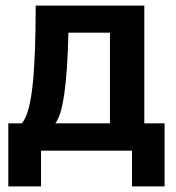

<svg xmlns="http://www.w3.org/2000/svg" viewBox="-20 -540 632 688"><path d="M9.8 127.9V-98.1H58.1Q84.5 -127 96.2 -228.8Q107.9 -330.6 107.9 -520H497.1V-98.1H569.8V127.9H453.1V0H127V127.9ZM178.2 -98.1H374V-422.9H225.1Q219.2 -147.5 178.2 -98.1Z"/></svg>

Font: Fixel Text SemiBold
Style: Regular
Weight: 600
Width: 4
Designer: AlfaBravo + MacPaw
Foundry: Kyrylo Tkachov, Marchela Mozhyna, Serhii Makarenko, Maria Weinstein, Zakhar Kryvoshyya
Version: Version 1.211